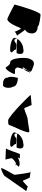

<svg xmlns="http://www.w3.org/2000/svg" viewBox="1407 -2159 789 3643"><g transform="rotate(90 1801.5 -337.5)"><path d="M66 -218C66 -218 318 -82 344 -82C406 -82 491 -267 499 -306C511 -319 518 -331 524 -342C524 -356 591 -212 584 -216C584 -247 676 -269 656 -269C644 -269 550 -432 539 -416C578 -436 609 -470 613 -532C621 -596 589 -656 485 -658C478 -689 296 -712 256 -712C204 -712 75 -262 66 -218Z M708 -243C651 -166 871 -124 952 -138C1015 -172 914 -198 919 -246C904 -246 803 -264 799 -242C731 -186 709 -230 722 -274C741 -255 959 -258 987 -258C1030 -354 989 -410 906 -384C829 -384 723 -318 708 -243Z M1090 -488C1064 -408 1079 -136 1164 -136C1221 -136 1253 -50 1265 -50C1303 -50 1373 -164 1383 -214C1390 -248 1289 -203 1272 -250C1241 -266 1280 -332 1296 -412C1305 -456 1337 -514 1361 -514C1350 -514 1317 -374 1252 -374C1252 -374 1336 -498 1339 -516C1345 -546 1277 -558 1224 -580C1154 -602 1117 -569 1090 -488Z M1446 -284C1486 -320 1405 -164 1452 -91C1455 -18 1509 1 1592 1C1649 1 1664 -133 1624 -192C1623 -260 1519 -282 1446 -284Z M1783 -526C1762 -523 2196 -98 2262 -98C2286 -98 2347 -94 2352 -118C2362 -169 2540 -500 2476 -500C2438 -500 2298 -470 2260 -470C2192 -470 2085 -404 2030 -404L1973 -543Z M2501 -243C2444 -166 2664 -124 2745 -138C2808 -172 2707 -198 2712 -246C2697 -246 2596 -264 2592 -242C2524 -186 2502 -230 2515 -274C2534 -255 2752 -258 2780 -258C2823 -354 2782 -410 2699 -384C2622 -384 2516 -318 2501 -243Z M2797 -56C2797 -56 3012 -46 3009 -46C3004 -46 2982 -166 2981 -162C2984 -178 3050 -249 3100 -249C3110 -249 3103 -223 3082 -223C3086 -223 3142 -300 3145 -301C3142 -300 3119 -316 3077 -316C3041 -316 2966 -289 2963 -271C2964 -276 2986 -320 2986 -320H2902C2904 -332 2810 -56 2797 -56Z M3175 37C3202 37 3320 -16 3324 -38L3603 -438C3606 -453 3527 -454 3530 -471C3534 -492 3431 -376 3409 -376L3351 -507C3347 -507 3227 -522 3237 -530C3260 -548 3291 -252 3297 -220C3299 -206 3141 37 3175 37Z"/></g></svg>

Font: Recovery
Style: Obl
Weight: 400
Version: Version 0.27